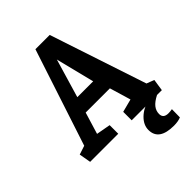

<svg xmlns="http://www.w3.org/2000/svg" viewBox="-257 -808 1121 1121"><g transform="rotate(-45 304.0 -247.0)"><path d="M8 0 -5 -73 50 -91 247 -691H365L564 -91L611 -73L600 0H351V-70L432 -91L393 -222H193L152 -87L240 -71V0ZM222 -320H353L293 -560ZM504 197Q380 197 380 109Q380 68 415 33.5Q450 -1 510 -16L560 0Q523 19 506.5 40Q490 61 490 87Q490 123 532 123Q546 123 563 120L562 187Q538 197 504 197Z"/></g></svg>

Font: Kreon SemiBold
Style: Regular
Weight: 600
Designer: Julia Petretta
Foundry: Julia Petretta and Eli Heuer
Version: Version 2.002